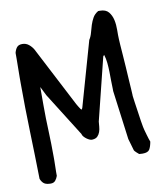

<svg xmlns="http://www.w3.org/2000/svg" viewBox="-82 -789 734 857"><g transform="rotate(-10 285.5 -361.0)"><path d="M33.2 -29.3Q31.2 -137.7 27.8 -245.6Q24.4 -353.5 24.4 -461.9Q24.4 -469.7 24.4 -489.7Q24.4 -509.8 24.9 -532.2Q25.4 -554.7 25.4 -574.2Q25.4 -593.8 25.4 -601.6Q29.3 -617.2 37.1 -626.5Q44.9 -635.7 61.5 -635.7Q78.1 -635.7 90.8 -625.5Q103.5 -615.2 111.3 -601.6L252 -330.1Q252.9 -328.1 258.8 -318.4Q264.6 -308.6 267.6 -304.7Q268.6 -303.7 270.5 -302.7Q272.5 -301.8 272.5 -300.8L276.4 -309.6L359.4 -601.6Q368.2 -615.2 372.6 -632.3Q377 -649.4 382.3 -666Q387.7 -682.6 396 -697.3Q404.3 -711.9 420.9 -721.7H428.7Q455.1 -721.7 467.8 -706.5Q480.5 -691.4 485.4 -669.4Q490.2 -647.5 489.7 -623.5Q489.3 -599.6 490.2 -582Q490.2 -575.2 491.7 -555.7Q493.2 -536.1 495.1 -509.8Q497.1 -483.4 499 -453.6Q501 -423.8 502.4 -397.5Q503.9 -371.1 505.4 -351.6Q506.8 -332 506.8 -326.2V-322.3Q507.8 -313.5 510.7 -293Q513.7 -272.5 517.1 -249.5Q520.5 -226.6 523.4 -206.1Q526.4 -185.5 528.3 -177.7Q529.3 -172.9 531.7 -163.1Q534.2 -153.3 537.6 -142.1Q541 -130.9 543.9 -121.1Q546.9 -111.3 548.8 -107.4Q544.9 -85 537.6 -72.8Q530.3 -60.5 505.9 -60.5Q502.9 -60.5 497.1 -61Q491.2 -61.5 490.2 -61.5Q487.3 -63.5 479 -71.3Q470.7 -79.1 469.7 -82L454.1 -135.7L424.8 -358.4V-367.2Q423.8 -384.8 423.8 -404.8Q423.8 -424.8 423.3 -445.3Q422.9 -465.8 420.9 -486.3Q418.9 -506.8 413.1 -524.4L408.2 -518.6L337.9 -235.4Q336.9 -224.6 335.9 -212.4Q335 -200.2 331.1 -189Q327.1 -177.7 319.3 -169.9Q311.5 -162.1 296.9 -161.1Q291 -160.2 284.2 -163.1Q277.3 -166 270.5 -170.9Q263.7 -175.8 258.3 -182.1Q252.9 -188.5 252 -194.3L127.9 -391.6L107.4 -432.6V-348.6Q107.4 -289.1 109.9 -231.9Q112.3 -174.8 112.3 -115.2Q112.3 -110.4 112.3 -98.1Q112.3 -85.9 111.8 -72.3Q111.3 -58.6 111.3 -46.4Q111.3 -34.2 111.3 -29.3Q107.4 -17.6 100.1 -8.8Q92.8 0 79.1 0Q60.5 0 50.3 -6.3Q40 -12.7 33.2 -29.3Z"/></g></svg>

Font: Covered By Your Grace
Style: Regular
Weight: 400
Designer: Kimberly Geswein
Foundry: Kimberly Geswein
Version: Version 1.0